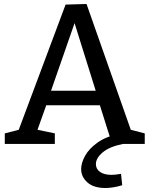

<svg xmlns="http://www.w3.org/2000/svg" viewBox="-20 -722 750 963"><path d="M255 -53V0H4V-53L74 -71L309 -699L414 -702L636 -71L706 -53V0H542L481 -194H212L168 -71ZM236 -267H460L354 -606ZM509 221Q450 221 418.5 193Q387 165 387 126Q387 95 407 59Q427 23 470 -7.5Q513 -38 580 -51L597 0Q530 13 495.5 42Q461 71 461 101Q461 126 482 140.5Q503 155 539 155Q550 155 562 153.5Q574 152 587 150L593 207Q570 214 548.5 217.5Q527 221 509 221Z"/></svg>

Font: Bitter Medium
Style: Regular
Weight: 500
Designer: Sol Matas, and Bitter project Authors
Foundry: Sol Matas
Version: Version 2.001